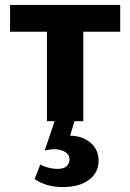

<svg xmlns="http://www.w3.org/2000/svg" viewBox="-20 -493 530 781"><path d="M171 0V-473H319V0ZM21 -364V-473H469V-364ZM202 0H283L257 86L200 75Q210 67 226.5 63Q243 59 263 59Q314 59 347.5 87Q381 115 381 161Q381 209 342 238.5Q303 268 235 268Q201 268 172 259.5Q143 251 121 235L144 176Q157 184 176.5 189Q196 194 214 194Q240 194 251.5 182.5Q263 171 263 156Q263 136 245 125Q227 114 201 114Q191 114 181.5 115.5Q172 117 162 119Z"/></svg>

Font: Ysabeau SC ExtraBold
Style: Regular
Weight: 800
Designer: Christian Thalmann (Catharsis Fonts)
Version: Version 2.001;gftools[0.9.30]; featfreeze: smcp